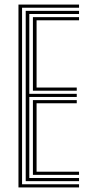

<svg xmlns="http://www.w3.org/2000/svg" viewBox="-20 -820 394 840"><path d="M60.8 0V-800H325.8V-786.2H76.5V-13.8H325.8V0ZM124 -55V-382H315.8V-368.2H140V-68.8H325.8V-55ZM92.5 -27.5V-772.5H325.8V-758.8H108.2V-409.5H315.8V-395.8H108.2V-41.2H325.8V-27.5ZM124 -423.2V-745H325.8V-731.2H140V-437H315.8V-423.2Z"/></svg>

Font: Big Shoulders Inline Text Thin
Style: Regular
Weight: 400
Version: Version 2.002